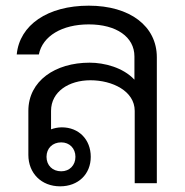

<svg xmlns="http://www.w3.org/2000/svg" viewBox="-20 -646 654 677"><path d="M192 11C256 11 300 -32 300 -93C300 -154 258 -197 198 -197C184 -197 171 -194 160 -190V-255C160 -323 223 -363 299 -363C376 -363 455 -325 455 -255V0H533V-444C533 -554 438 -626 293 -626C148 -626 49 -558 39 -454H117C130 -519 199 -560 293 -560C390 -560 454 -516 454 -447V-365C414 -408 348 -425 296 -425C175 -425 80 -361 80 -255V-100C80 -35 126 11 192 11ZM144 -93C144 -123 165 -144 196 -144C225 -144 246 -123 246 -93C246 -63 225 -42 196 -42C165 -42 144 -63 144 -93Z"/></svg>

Font: TPK Tissa Web Quiz
Style: Regular
Weight: 400
Designer: Jacques Le Bailly, Suppakit Chalermlarp | Katatrad Co.,Ltd.
Foundry: Jacques Le Bailly, Cadson Demak Co.,Ltd.
Version: Version 5.000;Glyphs 3.1.2 (3151)